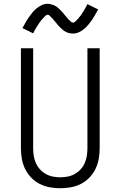

<svg xmlns="http://www.w3.org/2000/svg" viewBox="-20 -991 640 1019"><path d="M300 8Q272 8 244 3Q216 -2 190.5 -15Q165 -28 145 -49Q125 -70 113 -95Q101 -120 96 -148Q91 -176 91 -205V-735H156V-205Q156 -185 159 -165Q162 -145 170 -126.5Q178 -108 191.5 -93Q205 -78 222.5 -68Q240 -58 260 -54Q280 -50 300 -50Q320 -50 340 -54Q360 -58 377.5 -68Q395 -78 408.5 -93Q422 -108 430 -126.5Q438 -145 441 -165Q444 -185 444 -205V-735H509V-205Q509 -176 504 -148Q499 -120 487 -95Q475 -70 455 -49Q435 -28 409.5 -15Q384 -2 356 3Q328 8 300 8ZM367 -813Q361 -813 354.5 -814Q348 -815 342.5 -816.5Q337 -818 331 -821Q325 -824 320 -827.5Q315 -831 310.5 -835Q306 -839 301.5 -843.5Q297 -848 292.5 -852.5Q288 -857 284.5 -861.5Q281 -866 277 -871Q273 -876 268.5 -881Q264 -886 260 -891Q256 -896 252 -899.5Q248 -903 243 -908Q238 -913 233 -913Q227 -913 223 -909Q219 -905 213.5 -899.5Q208 -894 205.5 -891Q203 -888 200 -884.5Q197 -881 193.5 -876.5Q190 -872 186.5 -866.5Q183 -861 179.5 -855.5Q176 -850 172 -843.5Q168 -837 164 -829.5Q160 -822 156 -814L99 -842Q109 -860 118 -875.5Q127 -891 136 -903.5Q145 -916 153.5 -926.5Q162 -937 174.5 -947Q187 -957 202 -964Q217 -971 233 -971Q239 -971 245.5 -969.5Q252 -968 257.5 -966.5Q263 -965 269 -962Q275 -959 280 -955.5Q285 -952 289.5 -948Q294 -944 298.5 -939.5Q303 -935 307.5 -930.5Q312 -926 315.5 -921.5Q319 -917 323 -912Q327 -907 331.5 -902Q336 -897 340 -892Q344 -887 348 -883.5Q352 -880 357 -875.5Q362 -871 367 -871Q373 -871 377 -874.5Q381 -878 386.5 -883.5Q392 -889 394.5 -892Q397 -895 400 -898.5Q403 -902 406.5 -906.5Q410 -911 413.5 -916.5Q417 -922 420.5 -927.5Q424 -933 428 -939.5Q432 -946 436 -953.5Q440 -961 444 -969L501 -941Q491 -923 482 -907.5Q473 -892 464 -879.5Q455 -867 446.5 -857Q438 -847 425.5 -836.5Q413 -826 398 -819.5Q383 -813 367 -813Z"/></svg>

Font: Iosevka Aile Custom Light
Style: Regular
Weight: 300
Designer: Belleve Invis
Foundry: Belleve Invis
Version: Version 17.0.2; ttfautohint (v1.8.3)